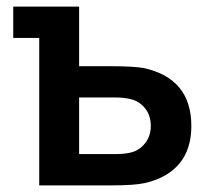

<svg xmlns="http://www.w3.org/2000/svg" viewBox="-20 -560 638 580"><path d="M317.5 0H98.5V-445.5H20V-540H219V-360H315.5Q382 -360 414 -354.5Q558 -323 558 -179.5Q558 -109 521.8 -65.8Q485.5 -22.5 417.5 -7Q386.5 0 317.5 0ZM219 -265.5V-94.5H328Q358 -94.5 378 -100Q402 -106.5 418.8 -128Q435.5 -149.5 435.5 -179.5Q435.5 -211 418.5 -232.5Q401.5 -254 375 -260.5Q355 -265.5 328 -265.5Z"/></svg>

Font: Vortex Mix
Style: Bold
Weight: 700
Designer: Mikhail Sharanda
Foundry: Mikhail Sharanda
Version: Version 4.504;Glyphs 3.1.2 (3151)